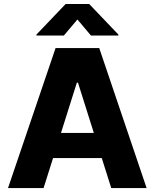

<svg xmlns="http://www.w3.org/2000/svg" viewBox="-20 -950 782 970"><path d="M20.5 0 260.7 -707H481.4L720.7 0H542L494.1 -151.4H248L200.2 0ZM454.1 -278.3 374 -532.2H368.2L288.1 -278.3ZM371.1 -851.6 302.7 -770.5H164.1V-775.4L311.5 -929.7H430.7L578.1 -775.4V-770.5H439.5Z"/></svg>

Font: Pretendard ExtraBold
Style: Regular
Weight: 800
Designer: Base glyphs from Inter by Rasmus Andersson; Hangeul glyphs from Noto Sans CJK(Source Han Sans) by Jang Soo-young and Kan
Foundry: Kil Hyung-jin
Version: Version 1.309